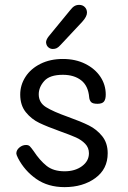

<svg xmlns="http://www.w3.org/2000/svg" viewBox="-20 -763 526 788"><path d="M54 -114Q47 -128 47 -133Q47 -147 59.5 -157.5Q72 -168 87 -168Q97 -168 102.5 -162.5Q108 -157 118 -143Q143 -105 171 -82.5Q199 -60 245 -60Q288 -60 316.5 -81Q345 -102 345 -134Q345 -157 329.5 -173Q314 -189 291.5 -199Q269 -209 227 -224Q174 -243 141.5 -258.5Q109 -274 86 -302.5Q63 -331 63 -375Q63 -414 84.5 -447.5Q106 -481 146 -501Q186 -521 238 -521Q290 -521 330 -501Q370 -481 392 -448Q414 -415 414 -375Q414 -355 406.5 -346Q399 -337 380 -337Q360 -337 353.5 -344.5Q347 -352 346 -364Q342 -411 313 -433.5Q284 -456 238 -456Q184 -456 161.5 -430.5Q139 -405 139 -376Q139 -342 168.5 -323.5Q198 -305 260 -283Q313 -264 345 -248Q377 -232 399.5 -204Q422 -176 422 -134Q422 -69 371 -32Q320 5 245 5Q177 5 129 -28.5Q81 -62 54 -114ZM170 -583 169 -589Q169 -600 180 -614L267 -720Q277 -733 285.5 -738Q294 -743 305 -743Q319 -743 328 -734Q337 -725 337 -711Q337 -695 317 -673L229 -579Q220 -569 213 -565.5Q206 -562 197 -562Q187 -562 179.5 -568Q172 -574 170 -583Z"/></svg>

Font: Mali
Style: Regular
Weight: 400
Version: Version 1.000; ttfautohint (v1.6)